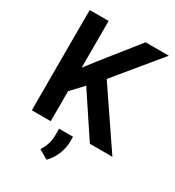

<svg xmlns="http://www.w3.org/2000/svg" viewBox="-217 -836 1073 1179"><g transform="rotate(30 319.5 -246.5)"><path d="M479.5 0 281.7 -297.9 202.1 -212.9V0H67.9V-710.9H202.1V-379.4L270 -467.3L464.4 -710.9H628.9L370.1 -396.5L639.2 0ZM368.2 14.2V50.3Q368.2 94.2 348.6 140.9Q329.1 187.5 297.9 217.8L232.9 180.2Q250 153.3 259.8 124Q269.5 94.7 269.5 55.7V14.2Z"/></g></svg>

Font: Vazirmatn RD UI SemiBold
Style: Regular
Weight: 600
Designer: Saber Rastikerdar
Foundry: Saber Rastikerdar
Version: Version 33.003